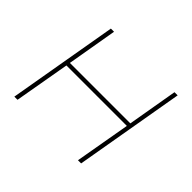

<svg xmlns="http://www.w3.org/2000/svg" viewBox="-122 -689 858 858"><g transform="rotate(45 307.0 -260.0)"><path d="M543 -520 502 -282H120L161 -520H141L51 0H71L117 -263H499L453 0H473L563 -520Z"/></g></svg>

Font: Fixel Display Thin
Style: Italic
Weight: 100
Italic angle: -10°
Designer: AlfaBravo + MacPaw
Foundry: Kyrylo Tkachov, Marchela Mozhyna, Serhii Makarenko, Maria Weinstein, Zakhar Kryvoshyya
Version: Version 1.210;Glyphs 3.2 (3217)